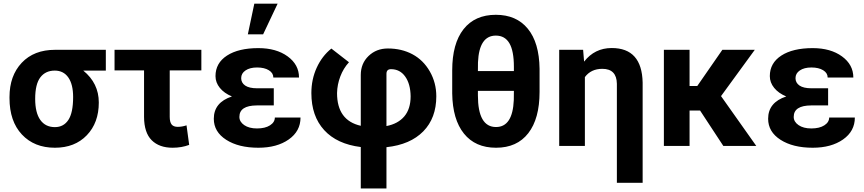

<svg xmlns="http://www.w3.org/2000/svg" viewBox="-20 -802 4750 1055"><path d="M561.5 -414.1H437.5Q522.9 -344.7 522.9 -238.8Q522.9 -127.4 457 -58.8Q391.1 9.8 281.7 9.8Q168.5 9.8 100.3 -63Q32.2 -135.7 32.2 -262.7V-269Q32.2 -385.7 99.4 -457Q166.5 -528.3 282.7 -528.3H561.5ZM173.3 -258.8Q173.3 -182.6 201.4 -143.1Q229.5 -103.5 281.7 -103.5Q329.6 -103.5 355.7 -143.1Q381.8 -182.6 381.8 -269Q381.8 -338.4 355.5 -376.2Q329.1 -414.1 280.8 -414.1Q230 -414.1 201.7 -377Q173.3 -339.8 173.3 -258.8Z M1086.4 -415H912.6V-160.2Q912.6 -131.3 922.9 -118.2Q933.1 -105 957 -105Q980 -105 1004.9 -113.3L1019.5 -5.9Q978 9.8 928.2 9.8Q855 9.8 813.5 -31.5Q772 -72.8 771.5 -159.7V-415H609.4V-528.3H1086.4Z M1154.8 -149.4Q1154.8 -239.3 1254.4 -272Q1211.9 -289.6 1188 -319.1Q1164.1 -348.6 1164.1 -383.8Q1164.1 -455.6 1227.3 -496.6Q1290.5 -537.6 1399.9 -537.6Q1498 -537.6 1560.5 -492.2Q1623 -446.8 1623 -376H1481.9Q1481.9 -400.9 1457.3 -416Q1432.6 -431.2 1392.6 -431.2Q1353 -431.2 1329.1 -415Q1305.2 -398.9 1305.2 -372.6Q1305.2 -347.2 1327.1 -332Q1349.1 -316.9 1393.1 -316.9H1484.4V-222.7H1391.1Q1295.4 -222.2 1295.4 -159.7Q1295.4 -132.8 1322 -114.5Q1348.6 -96.2 1392.1 -96.2Q1437 -96.2 1463.6 -113.3Q1490.2 -130.4 1490.2 -156.2H1631.3Q1631.3 -81.1 1566.4 -35.6Q1501.5 9.8 1399.9 9.8Q1291 9.8 1222.9 -33.9Q1154.8 -77.6 1154.8 -149.4ZM1377.4 -781.7H1505.4L1425.8 -613.3H1341.8Z M1962.4 5.9Q1831.5 -10.3 1761.2 -87.2Q1690.9 -164.1 1690.9 -290.5Q1690.9 -365.7 1720.2 -429.9Q1749.5 -494.1 1800.8 -535.2L1897.5 -460Q1866.7 -426.3 1849.9 -381.8Q1833 -337.4 1832 -290.5Q1832 -140.1 1962.4 -110.8V-390.1Q1962.4 -453.1 2005.1 -494.4Q2047.9 -535.6 2111.3 -535.6Q2187 -535.6 2246.6 -503.7Q2306.2 -471.7 2341.8 -409.4Q2377.4 -347.2 2377.4 -272.9Q2377.4 -153.3 2305.9 -80.3Q2234.4 -7.3 2103.5 6.8V233.4H1962.4ZM2103.5 -109.4Q2167 -121.6 2201.7 -162.6Q2236.3 -203.6 2236.3 -272.9Q2235.4 -340.8 2206.5 -381.3Q2177.7 -421.9 2128.4 -421.9Q2103.5 -421.9 2103.5 -396.5Z M2944.8 -296.9Q2944.8 -149.9 2882.8 -70.1Q2820.8 9.8 2705.6 9.8Q2591.8 9.8 2529.3 -67.9Q2466.8 -145.5 2464.8 -288.6V-415Q2464.8 -562.5 2527.1 -641.6Q2589.4 -720.7 2704.6 -720.7Q2817.4 -720.7 2880.1 -644.3Q2942.9 -567.9 2944.8 -423.8ZM2803.7 -302.7H2606V-277.8Q2606 -104 2705.6 -104Q2796.9 -104 2803.2 -252.4ZM2606 -411.6H2803.7V-435.1Q2803.7 -522 2779.1 -564.2Q2754.4 -606.4 2704.6 -606.4Q2612.8 -606.4 2606.4 -459.5Z M3184.1 -528.3 3189.5 -463.4Q3247.6 -538.1 3341.3 -538.1Q3507.3 -538.1 3511.2 -348.1V202.6H3369.6V-341.8Q3368.2 -423.8 3289.6 -423.8Q3227.5 -423.8 3193.8 -378.4V0H3052.7V-528.3Z M3826.7 -194.8H3769V0H3627.9V-528.3H3769V-329.6H3811.5L3949.2 -528.3H4127.4L3941.9 -273.9L4135.7 0H3954.6Z M4200.7 -149.4Q4200.7 -239.3 4300.3 -272Q4257.8 -289.6 4233.9 -319.1Q4210 -348.6 4210 -383.8Q4210 -455.6 4273.2 -496.6Q4336.4 -537.6 4445.8 -537.6Q4543.9 -537.6 4606.4 -492.2Q4668.9 -446.8 4668.9 -376H4527.8Q4527.8 -400.9 4503.2 -416Q4478.5 -431.2 4438.5 -431.2Q4398.9 -431.2 4375 -415Q4351.1 -398.9 4351.1 -372.6Q4351.1 -347.2 4373 -332Q4395 -316.9 4439 -316.9H4530.3V-222.7H4437Q4341.3 -222.2 4341.3 -159.7Q4341.3 -132.8 4367.9 -114.5Q4394.5 -96.2 4438 -96.2Q4482.9 -96.2 4509.5 -113.3Q4536.1 -130.4 4536.1 -156.2H4677.2Q4677.2 -81.1 4612.3 -35.6Q4547.4 9.8 4445.8 9.8Q4336.9 9.8 4268.8 -33.9Q4200.7 -77.6 4200.7 -149.4Z"/></svg>

Font: SteelSelectRoboto
Style: Roboto-Bold
Weight: 700
Designer: Google
Version: Version 2.137; 2017